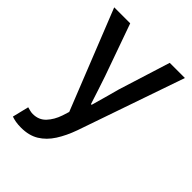

<svg xmlns="http://www.w3.org/2000/svg" viewBox="-225 -657 993 993"><g transform="rotate(45 272.0 -160.5)"><path d="M113 230Q91 230 74 227Q57 224 43 219L65 129Q73 131 84 134Q95 137 106 137Q150 137 177.5 107.5Q205 78 220 34L232 -4L14 -551H131L232 -267Q245 -230 257.5 -190.5Q270 -151 283 -112H288Q299 -150 310 -190Q321 -230 331 -267L420 -551H531L329 33Q308 92 279.5 136.5Q251 181 211 205.5Q171 230 113 230Z"/></g></svg>

Font: Source Han Sans SC Medium
Style: Regular
Weight: 500
Designer: Ryoko NISHIZUKA 西塚涼子 (kana, bopomofo & ideographs); Paul D. Hunt (Latin, Greek & Cyrillic); Sandoll Communications 산돌커뮤니
Foundry: Adobe
Version: Version 2.004;hotconv 1.0.118;makeotfexe 2.5.65603